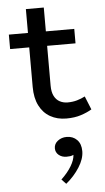

<svg xmlns="http://www.w3.org/2000/svg" viewBox="-63 -641 573 1051"><g transform="rotate(-5 223.5 -116.0)"><path d="M289.3 14Q239.6 14 201.2 -7.8Q162.9 -29.6 141.8 -71.6Q120.6 -113.5 120.6 -174.2V-602H219V-172.9Q219 -137.7 230.3 -115.7Q241.6 -93.6 261.1 -83.4Q280.6 -73.1 304.1 -73.1Q332.2 -73.1 355.9 -80Q379.5 -86.9 400 -97.5L429.9 -23.9Q405.2 -8.9 370.4 2.5Q335.5 14 289.3 14ZM15.6 -391.6V-471H375V-391.6ZM360.5 199.5Q360.5 241.4 331.3 287.3Q302.2 333.3 257.5 369.9L233.1 344.4Q269.1 310.3 289.1 276.6Q309.2 243 310.4 215.4Q301.2 220 292.3 221.2Q283.5 222.4 271.7 222.4Q247.1 222.4 229.6 208.1Q212.2 193.8 212.2 171Q212.2 146.5 232.9 130.5Q253.6 114.5 281.8 114.5Q316.2 114.5 338.3 136.8Q360.5 159.2 360.5 199.5Z"/></g></svg>

Font: BioRhyme ExtraBold
Style: Regular
Weight: 800
Designer: Aoife Mooney
Foundry: Aoife Mooney Type
Version: Version 1.600;gftools[0.9.33]